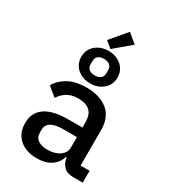

<svg xmlns="http://www.w3.org/2000/svg" viewBox="-232 -1078 1063 1202"><g transform="rotate(30 300.0 -477.0)"><path d="M492 0Q445 0 421.5 -24Q398 -48 393 -87H388Q373 -40 333.5 -14Q294 12 233 12Q154 12 107 -29.5Q60 -71 60 -144Q60 -219 115.5 -258.5Q171 -298 286 -298H385V-338Q385 -443 274 -443Q224 -443 193 -423.5Q162 -404 141 -372L76 -425Q98 -467 150 -497.5Q202 -528 284 -528Q382 -528 438 -481Q494 -434 494 -345V-86H559V0ZM385 -154V-229H288Q170 -229 170 -158V-138Q170 -103 195 -85.5Q220 -68 264 -68Q317 -68 351 -92Q385 -116 385 -154ZM291 -811 245 -850 343 -966 409 -911ZM157 -678Q157 -705 167 -726.5Q177 -748 195 -763.5Q213 -779 237 -787.5Q261 -796 288 -796Q315 -796 339 -787.5Q363 -779 381 -763.5Q399 -748 409 -726.5Q419 -705 419 -678Q419 -652 409 -630.5Q399 -609 381 -593.5Q363 -578 339 -569.5Q315 -561 288 -561Q261 -561 237 -569.5Q213 -578 195 -593.5Q177 -609 167 -630.5Q157 -652 157 -678ZM345 -670V-687Q345 -713 330 -725.5Q315 -738 288 -738Q261 -738 246 -725.5Q231 -713 231 -687V-670Q231 -644 246 -631.5Q261 -619 288 -619Q315 -619 330 -631.5Q345 -644 345 -670Z"/></g></svg>

Font: IBM Plaex Mono Medium
Style: Regular
Weight: 500
Designer: Mike Abbink, Paul van der Laan, Pieter van Rosmalen
Foundry: Bold Monday
Version: Version 2.003